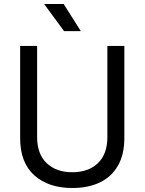

<svg xmlns="http://www.w3.org/2000/svg" viewBox="-20 -930 725 962"><path d="M342 12Q223 12 152 -51.5Q81 -115 81 -237V-700H166V-243Q166 -158 214 -112.5Q262 -67 342 -67Q423 -67 470.5 -112.5Q518 -158 518 -243V-700H603V-237Q603 -156 571 -100Q539 -44 480.5 -16Q422 12 342 12ZM301 -774 201 -910H299L385 -774Z"/></svg>

Font: SUSE Thin
Style: Regular
Weight: 400
Version: Version 1.000